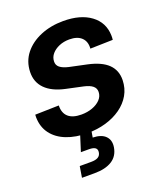

<svg xmlns="http://www.w3.org/2000/svg" viewBox="-136 -624 787 920"><g transform="rotate(-20 257.5 -164.5)"><path d="M221.7 12.2Q161.1 12.2 115 -5.9Q68.8 -23.9 42.5 -58.6Q16.1 -93.3 15.1 -143.1Q15.1 -146.5 15.4 -149.9Q15.6 -153.3 15.6 -156.7L136.7 -159.7Q135.7 -121.1 158 -101.3Q180.2 -81.5 224.6 -81.5Q254.9 -81.5 280.5 -90.8Q306.2 -100.1 322 -116.7Q337.9 -133.3 338.4 -155.3Q338.9 -174.3 324.2 -186.3Q309.6 -198.2 280.3 -204.6L194.3 -223.1Q128.4 -237.3 94.7 -271.5Q61 -305.7 62.5 -357.4Q64 -410.6 95.2 -450Q126.5 -489.3 178.7 -511Q231 -532.7 294.4 -532.7Q382.3 -532.7 434.3 -494.1Q486.3 -455.6 488.3 -389.6Q488.3 -384.3 488.3 -378.7Q488.3 -373 487.3 -366.7L372.1 -363.8Q375 -399.4 353.8 -419.7Q332.5 -439.9 292 -439.9Q263.2 -439.9 239.7 -429.9Q216.3 -419.9 202.1 -403.3Q188 -386.7 187.5 -365.7Q186.5 -346.7 200.9 -335Q215.3 -323.2 244.6 -316.4L334 -297.4Q401.9 -282.7 434.3 -251Q466.8 -219.2 465.8 -169.4Q464.8 -127.9 445.6 -94.5Q426.3 -61 392.6 -37.1Q358.9 -13.2 315.2 -0.5Q271.5 12.2 221.7 12.2ZM122.6 204.1 131.8 147.5H189.9Q213.4 147.5 225.6 140.1Q237.8 132.8 240.2 117.2Q242.7 102.1 233.2 94.5Q223.6 86.9 200.2 86.9H159.7L194.3 -22H247.6L243.7 0L236.8 40.5Q280.8 41.5 301.5 62.7Q322.3 84 316.4 119.6Q309.1 162.6 275.6 183.3Q242.2 204.1 187 204.1Z"/></g></svg>

Font: Inter 28pt SemiBold
Style: Italic
Weight: 600
Italic angle: -9.3988°
Designer: Rasmus Andersson
Foundry: rsms
Version: Version 4.001;git-66647c0bb